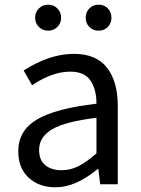

<svg xmlns="http://www.w3.org/2000/svg" viewBox="-20 -787 604 820"><path d="M130 -711Q130 -735 146 -751Q162 -767 186 -767Q209 -767 225 -751Q241 -735 241 -711Q241 -688 225 -672Q209 -656 186 -656Q162 -656 146 -672Q130 -688 130 -711ZM346 -711Q346 -735 361.5 -751Q377 -767 401 -767Q425 -767 440.5 -751Q456 -735 456 -711Q456 -688 440.5 -672Q425 -656 401 -656Q377 -656 361.5 -672Q346 -688 346 -711ZM58 -141Q58 -229 137.5 -276.5Q217 -324 392 -344Q392 -405 366.5 -443Q341 -481 280 -481Q203 -481 117 -423L81 -486Q192 -557 295 -557Q391 -557 437 -498Q483 -439 483 -334V0H408L400 -65H397Q303 13 217 13Q147 13 102.5 -28Q58 -69 58 -141ZM392 -132V-284Q259 -268 203 -235Q147 -202 147 -147Q147 -103 173.5 -81.5Q200 -60 243 -60Q281 -60 315.5 -77.5Q350 -95 392 -132Z"/></svg>

Font: Noto Sans SC
Style: Regular
Weight: 400
Designer: Ryoko NISHIZUKA ____ (kana & ideographs); Paul D. Hunt (Latin, Greek & Cyrillic); Wenlong ZHANG ___ (bopomofo); Sandoll 
Foundry: Adobe Systems Incorporated
Version: Version 1.004